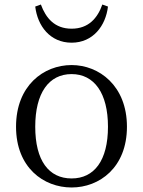

<svg xmlns="http://www.w3.org/2000/svg" viewBox="-20 -816 634 850"><path d="M297 14C420 14 542 -74 542 -255C542 -437 418 -528 297 -528C173 -528 51 -437 51 -255C51 -74 173 14 297 14ZM297 -26C196 -26 136 -105 136 -255C136 -404 196 -488 297 -488C397 -488 458 -404 458 -255C458 -105 397 -26 297 -26ZM136 -787C146 -702 201 -627 297 -627C392 -627 448 -702 458 -787L433 -796C412 -736 372 -689 297 -689C222 -689 183 -736 161 -796Z"/></svg>

Font: Noto Serif CJK JP
Style: Regular
Weight: 400
Designer: Ryoko NISHIZUKA 西塚涼子 (kana & ideographs); Frank Grießhammer (Latin, Greek & Cyrillic); Wenlong ZHANG 张文龙 (bopomofo); San
Foundry: Adobe Systems Incorporated
Version: Version 1.000;PS 1;hotconv 16.6.53;makeotf.lib2.5.65590